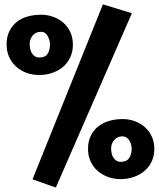

<svg xmlns="http://www.w3.org/2000/svg" viewBox="-20 -800 718 868"><path d="M309.6 -598.6Q309.6 -566.4 297.4 -540.5Q285.2 -514.6 264.2 -497.1Q243.2 -479.5 215.3 -470.2Q187.5 -460.9 157.2 -460.9Q127 -460.9 100.1 -470.7Q73.2 -480.5 53.2 -498.5Q33.2 -516.6 21.5 -542Q9.8 -567.4 9.8 -598.6Q9.8 -633.8 22.5 -659.2Q35.2 -684.6 56.2 -701.2Q77.1 -717.8 105.5 -725.6Q133.8 -733.4 166 -733.4Q195.3 -733.4 221.7 -723.6Q248 -713.9 267.6 -696.3Q287.1 -678.7 298.3 -653.8Q309.6 -628.9 309.6 -598.6ZM576.2 -740.2 232.4 47.9 127 10.7 445.3 -780.3ZM677.7 -127Q677.7 -94.7 665.5 -69.3Q653.3 -43.9 632.3 -26.4Q611.3 -8.8 583.5 0.5Q555.7 9.8 525.4 9.8Q495.1 9.8 468.3 0Q441.4 -9.8 421.4 -27.3Q401.4 -44.9 389.6 -70.3Q377.9 -95.7 377.9 -127Q377.9 -161.1 390.6 -186.5Q403.3 -211.9 424.3 -228.5Q445.3 -245.1 473.6 -253.4Q502 -261.7 534.2 -261.7Q563.5 -261.7 589.8 -252Q616.2 -242.2 635.7 -224.6Q655.3 -207 666.5 -182.1Q677.7 -157.2 677.7 -127ZM206.1 -599.6Q206.1 -617.2 195.8 -636.7Q185.5 -656.2 165 -656.2Q141.6 -656.2 127.9 -639.6Q114.3 -623 114.3 -600.6Q114.3 -590.8 116.2 -580.1Q118.2 -569.3 123.5 -560.5Q128.9 -551.8 137.2 -545.9Q145.5 -540 157.2 -540Q185.5 -540 195.8 -557.6Q206.1 -575.2 206.1 -599.6ZM575.2 -127.9Q575.2 -146.5 564.5 -165Q553.7 -183.6 533.2 -183.6Q510.7 -183.6 496.6 -167.5Q482.4 -151.4 482.4 -128.9Q482.4 -119.1 484.4 -108.4Q486.3 -97.7 491.7 -88.9Q497.1 -80.1 505.4 -74.2Q513.7 -68.4 525.4 -68.4Q552.7 -68.4 564 -85.4Q575.2 -102.5 575.2 -127.9Z"/></svg>

Font: Fontdiner Swanky
Style: Regular
Weight: 400
Designer: Font Diner, Inc
Foundry: Font Diner, Inc
Version: Version 1.000